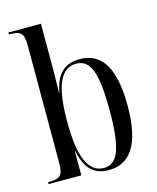

<svg xmlns="http://www.w3.org/2000/svg" viewBox="-115 -840 759 930"><g transform="rotate(-15 264.5 -375.0)"><path d="M315 10C420 10 483 -71 483 -268C483 -460 425 -546 316 -546C239 -546 196 -503 180 -414H178C180 -482 180 -538 180 -574V-760H17V-750H22C72 -750 91 -739 91 -677V-84C91 -25 75 -10 23 -10H15V0H179V-121H181C199 -34 238 10 315 10ZM295 -6C219 -6 180 -87 180 -268C180 -446 216 -529 294 -529C366 -529 393 -457 393 -268C393 -73 362 -6 295 -6Z"/></g></svg>

Font: Noto Serif Display Condensed
Style: Regular
Weight: 400
Width: 3
Designer: Monotype Design Team
Foundry: Monotype Imaging Inc.
Version: Version 2.009